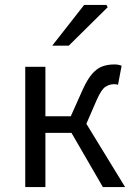

<svg xmlns="http://www.w3.org/2000/svg" viewBox="-20 -756 535 776"><path d="M82 0V-486.1H163.5V-286.1H266.1L314.4 -394.1Q334.2 -437.4 353.6 -458.9Q373 -480.5 394.7 -488Q416.3 -495.6 442.7 -495.6Q459.5 -495.6 471.5 -490.1L456.9 -413Q452.9 -415 449.3 -415.4Q445.7 -415.7 440.7 -415.7Q422.1 -415.7 405.7 -404.8Q389.3 -393.8 370.6 -351.5L329.1 -255.7L485.6 0H395.7L268.8 -219.1H163.5V0ZM191 -571.3 320 -736H410.3L415.2 -726.8L257.8 -571.3Z"/></svg>

Font: Source Sans 3
Style: Regular
Weight: 200
Designer: Paul D. Hunt
Foundry: Adobe
Version: Version 3.046;hotconv 1.0.118;makeotfexe 2.5.65603